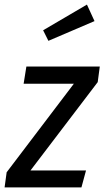

<svg xmlns="http://www.w3.org/2000/svg" viewBox="-36 -817 455 837"><path d="M390 -459 97 -74H339L319 0H-16L-7 -66L286 -452H67L79 -527H399ZM376 -725 175 -639 152 -685 343 -797Z"/></svg>

Font: Fira Sans Condensed
Style: Italic
Weight: 400
Width: 3
Italic angle: -8°
Designer: bBox Type GmbH & Carrois Corporate GbR & Edenspiekermann AG
Foundry: bBox Type GmbH & Carrois Corporate GbR & Edenspiekermann AG
Version: Version 4.301